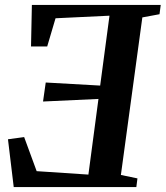

<svg xmlns="http://www.w3.org/2000/svg" viewBox="-20 -763 676 783"><path d="M36 0 12.5 -195 78.5 -204 129.5 -65 340.5 -51 381.5 -359.5 155.5 -349 166.5 -426.5 388.5 -414 426.5 -699 206.5 -688.5 172.5 -573.5H106.5L110 -743H635.5L630.5 -705L560.5 -692L473 -49.5L540.5 -35.5L536 0Z"/></svg>

Font: Merriweather 60pt SemiBold
Style: Italic
Weight: 600
Italic angle: -7.8°
Version: Version 2.101